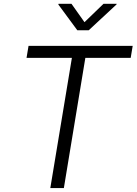

<svg xmlns="http://www.w3.org/2000/svg" viewBox="-20 -962 699 982"><path d="M115.7 -666 126 -727.5H658.7L648.4 -666H416.5L306.6 0H237.3L347.7 -666ZM345.7 -942.4 412.1 -848.6 509.3 -942.4H576.7L575.7 -939L433.6 -807.1H375.5L278.3 -939L279.3 -942.4Z"/></svg>

Font: Inter 16pt Light
Style: Italic
Weight: 300
Italic angle: -9.3988°
Version: Version 4.001;git-66647c0bb